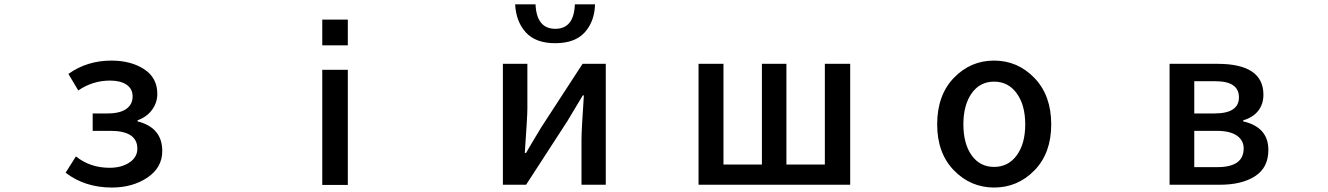

<svg xmlns="http://www.w3.org/2000/svg" viewBox="-20 -840 6040 873"><path d="M488.3 12.7Q366.2 12.7 278.3 -54.7L325.2 -128.9Q389.6 -77.1 478.5 -77.1Q532.2 -77.1 568.4 -101.1Q604.5 -125 604.5 -164.1Q604.5 -245.1 481.4 -245.1H401.4V-324.2H468.8Q525.4 -324.2 554.2 -344.7Q583 -365.2 583 -401.4Q583 -436.5 555.2 -455.1Q527.3 -473.6 480.5 -473.6Q401.4 -473.6 335.9 -428.7L291 -503.9Q376 -564.5 486.3 -564.5Q575.2 -564.5 635.3 -525.4Q695.3 -486.3 695.3 -413.1Q695.3 -374 671.9 -341.3Q648.4 -308.6 605.5 -293V-288.1Q717.8 -259.8 717.8 -153.3Q717.8 -78.1 650.4 -32.7Q583 12.7 488.3 12.7Z M1445.3 -633.8V-751H1561.5V-633.8ZM1445.3 1V-522.5H1561.5V1Z M2266.6 0V-549.8H2377.9V-344.7Q2377.9 -313.5 2366.2 -144.5H2372.1Q2380.9 -161.1 2406.2 -203.1Q2431.6 -245.1 2441.4 -261.7L2628.9 -549.8H2734.4V0H2624V-205.1Q2624 -249 2634.8 -406.2H2629.9Q2618.2 -385.7 2559.6 -289.1L2372.1 0ZM2322.3 -820.3H2415Q2419.9 -709 2504.9 -709Q2589.8 -709 2593.8 -820.3H2685.5Q2683.6 -743.2 2639.2 -693.4Q2594.7 -643.6 2504.9 -643.6Q2415 -643.6 2370.6 -692.9Q2326.2 -742.2 2322.3 -820.3Z M3156.2 0V-549.8H3269.5V-91.8H3444.3V-549.8H3555.7V-91.8H3730.5V-549.8H3845.7V0Z M4500 12.7Q4393.6 12.7 4317.4 -65.4Q4241.2 -143.6 4241.2 -274.4Q4241.2 -407.2 4316.9 -485.8Q4392.6 -564.5 4500 -564.5Q4607.4 -564.5 4683.6 -485.4Q4759.8 -406.2 4759.8 -274.4Q4759.8 -143.6 4683.6 -65.4Q4607.4 12.7 4500 12.7ZM4397.9 -133.8Q4435.5 -81.1 4500 -81.1Q4564.5 -81.1 4603 -133.8Q4641.6 -186.5 4641.6 -274.4Q4641.6 -362.3 4603 -415.5Q4564.5 -468.8 4500 -468.8Q4435.5 -468.8 4397.9 -415.5Q4360.4 -362.3 4360.4 -274.4Q4360.4 -186.5 4397.9 -133.8Z M5297.9 0V-549.8H5515.6Q5724.6 -549.8 5724.6 -409.2Q5724.6 -366.2 5700.7 -335.9Q5676.8 -305.7 5632.8 -293V-288.1Q5747.1 -261.7 5747.1 -158.2Q5747.1 -78.1 5687 -39.1Q5627 0 5526.4 0ZM5410.2 -324.2H5502Q5613.3 -324.2 5613.3 -397.5Q5613.3 -470.7 5505.9 -470.7H5410.2ZM5410.2 -80.1H5515.6Q5634.8 -80.1 5634.8 -165Q5634.8 -202.1 5603.5 -223.6Q5572.3 -245.1 5511.7 -245.1H5410.2Z"/></svg>

Font: GenEi Gothic M SemiBold
Style: Regular
Weight: 500
Designer: o_tamon (Modified); [Source Han Sans]
Ryoko NISHIZUKA  (kana & ideographs); Paul D. Hunt (Latin, Greek & Cyrillic); Wenl
Version: Version 1.1a;Original Version 1.004